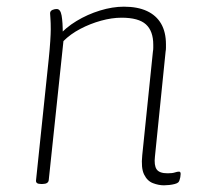

<svg xmlns="http://www.w3.org/2000/svg" viewBox="-20 -549 597 575"><path d="M471 6Q455 6 438 -0.5Q421 -7 411.5 -26.5Q402 -46 406 -84L438 -395Q439 -400 439 -405.5Q439 -411 439 -415Q439 -456 417 -476Q395 -496 344 -496Q315 -496 282.5 -487Q250 -478 220.5 -462.5Q191 -447 170 -426L126 -10Q125 2 107 2H103Q94 2 90.5 -1Q87 -4 88 -10L126 -373Q129 -402 130.5 -425.5Q132 -449 132 -461Q132 -482 131 -494Q130 -506 130 -509Q130 -513 132 -515.5Q134 -518 137.5 -519.5Q141 -521 144 -521.5Q147 -522 150 -522Q161 -522 164.5 -502.5Q168 -483 168 -447Q168 -440 167 -435Q166 -430 164 -425L153 -439Q176 -466 209 -486Q242 -506 279.5 -517.5Q317 -529 351 -529Q392 -529 420 -516Q448 -503 462.5 -478Q477 -453 477 -416Q477 -411 477 -405.5Q477 -400 476 -395L444 -80Q441 -54 449 -42Q457 -30 482 -30Q496 -30 503.5 -32.5Q511 -35 516 -35Q519 -35 520 -33Q521 -31 521 -28Q521 -24 520 -18.5Q519 -13 517.5 -9Q516 -5 514 -3Q511 0 503.5 2Q496 4 487 5Q478 6 471 6Z"/></svg>

Font: Asap Thin
Style: Italic
Weight: 250
Italic angle: -6°
Designer: Pablo Cosgaya
Foundry: Omnibus-Type
Version: Version 3.001